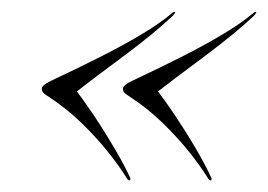

<svg xmlns="http://www.w3.org/2000/svg" viewBox="-20 -398 461 330"><path d="M52 -246.5Q52.5 -249 55.5 -251.8Q58.5 -254.5 67.5 -259Q116.5 -282 156.2 -302.2Q196 -322.5 225.8 -340.5Q255.5 -358.5 274 -374Q276.5 -376.5 278.2 -377.2Q280 -378 280.5 -377.5Q281.5 -377 280.8 -375.8Q280 -374.5 277.5 -371.5Q263 -357.5 241.8 -340Q220.5 -322.5 196 -304.2Q171.5 -286 147.2 -267.8Q123 -249.5 103.5 -234L107 -247.5Q123 -227 141.8 -199Q160.5 -171 177 -142.8Q193.5 -114.5 203 -94Q204.5 -91.5 204.2 -90.2Q204 -89 203.5 -88Q202.5 -87.5 200.8 -88.5Q199 -89.5 198 -91.5Q185.5 -112 165.5 -137Q145.5 -162 119.5 -187.2Q93.5 -212.5 61 -233.5Q54 -238 52.8 -241Q51.5 -244 52 -246.5ZM191.5 -246.5Q192 -249 195 -251.8Q198 -254.5 207 -259Q256 -282 295.8 -302.2Q335.5 -322.5 365.2 -340.5Q395 -358.5 413.5 -374Q416 -376.5 417.8 -377.2Q419.5 -378 420 -377.5Q421 -377 420.2 -375.8Q419.5 -374.5 417 -371.5Q402.5 -357.5 381.2 -340Q360 -322.5 335.5 -304.2Q311 -286 286.8 -267.8Q262.5 -249.5 243 -234L246.5 -247.5Q262.5 -227 281.2 -199Q300 -171 316.5 -142.8Q333 -114.5 342.5 -94Q344 -91.5 343.8 -90.2Q343.5 -89 343 -88Q342 -87.5 340.2 -88.5Q338.5 -89.5 337.5 -91.5Q325 -112 305 -137Q285 -162 259 -187.2Q233 -212.5 200.5 -233.5Q193.5 -238 192.2 -241Q191 -244 191.5 -246.5Z"/></svg>

Font: Fraunces 120pt Light
Style: Italic
Weight: 300
Italic angle: -16°
Version: Version 1.000;[b76b70a41]